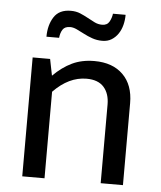

<svg xmlns="http://www.w3.org/2000/svg" viewBox="-50 -713 632 756"><g transform="rotate(5 266.0 -334.5)"><path d="M154 0H66V-470H135L148 -405Q183 -440 221.5 -458.5Q260 -477 310 -477Q382 -477 423 -436.5Q464 -396 464 -324V0H376V-311Q376 -354 353.5 -379.5Q331 -405 285 -405Q215 -405 154 -342ZM113 -556Q113 -602 133.5 -634Q154 -666 200 -666Q221 -666 237.5 -659Q254 -652 268.5 -644Q283 -636 297 -629Q311 -622 327 -622Q347 -622 355.5 -637Q364 -652 366 -669H416Q416 -648 411 -628.5Q406 -609 395.5 -593.5Q385 -578 369.5 -568.5Q354 -559 333 -559Q312 -559 293.5 -565.5Q275 -572 259 -580.5Q243 -589 229 -595.5Q215 -602 203 -602Q182 -602 173.5 -589Q165 -576 163 -556Z"/></g></svg>

Font: Mukta Vaani
Style: Regular
Weight: 400
Designer: Noopur Datye, Girish Dalvi, Yashodeep Gholap, Pallavi Karambelkar
Foundry: Ek Type
Version: Version 2.538;PS 1.000;hotconv 16.6.51;makeotf.lib2.5.65220;